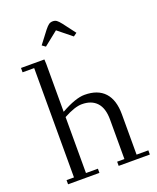

<svg xmlns="http://www.w3.org/2000/svg" viewBox="-166 -1019 915 1116"><g transform="rotate(-20 292.0 -460.5)"><path d="M32.2 -702.1V-729H176.8L178.2 -702.1V-404.8Q269.5 -456.1 325.2 -456.1Q406.7 -456.1 449 -410.2Q491.2 -364.3 491.2 -274.9V-25.9H564V0H371.1V-25.9H416V-270Q416 -340.3 383.8 -375.2Q351.6 -410.2 292 -410.2Q248 -410.2 178.2 -372.1V-25.9H252V0H58.1V-25.9H104V-702.1ZM189.9 -811 248 -887.2Q263.2 -906.2 273.4 -913.6Q283.7 -920.9 297.9 -920.9Q312 -920.9 322 -913.8Q332 -906.7 347.2 -887.2L404.8 -811L383.8 -795.9L297.9 -865.2L210.9 -795.9Z"/></g></svg>

Font: Dehuti
Style: Book
Weight: 400
Version: Version 1.2